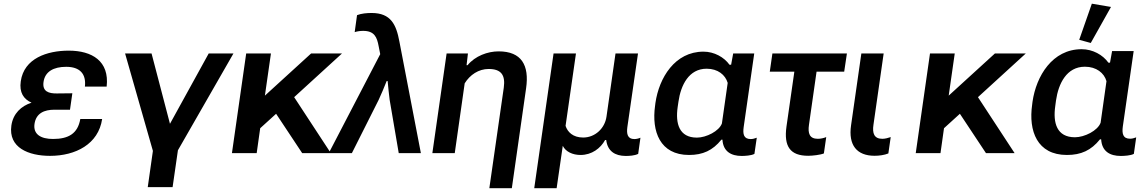

<svg xmlns="http://www.w3.org/2000/svg" viewBox="-20 -828 6194 1038"><path d="M250.5 14.6C388.7 14.6 512.2 -48.8 532.2 -184.6H414.1C400.4 -105.5 350.1 -76.7 266.6 -76.7C201.2 -76.7 158.7 -101.6 166.5 -157.7C174.8 -216.3 219.7 -234.9 274.4 -234.9H358.4L371.1 -323.7L287.1 -322.8C243.7 -322.3 208 -333 215.3 -384.8C223.1 -440.9 269.5 -466.8 337.9 -466.8C412.1 -466.8 446.8 -428.2 439 -359.9H556.6C572.3 -498 477.5 -554.2 351.6 -554.2C234.9 -554.2 109.9 -512.7 92.3 -388.7C83.5 -327.6 107.4 -292.5 150.4 -272.9C94.7 -254.9 50.8 -214.4 41.5 -149.4C24.4 -29.3 134.8 14.6 250.5 14.6Z M913.1 183.6 941.9 -15.6 1242.2 -539.1H1108.4L898.9 -158.7L799.3 -539.1H656.2L806.6 -12.2L778.8 183.6Z M1829.1 -539.1H1662.1L1412.1 -311L1444.8 -539.1H1311L1233.9 0H1367.7L1386.7 -134.8L1472.7 -212.9L1613.8 0H1768.6L1570.3 -302.7Z M1757.3 0H1882.3L2026.9 -287.6C2042 -319.8 2057.1 -356.4 2070.3 -389.6H2075.7C2079.1 -357.4 2082 -320.8 2086.4 -289.1L2135.7 0H2255.4L2139.2 -603.5C2122.1 -695.3 2093.3 -757.8 1988.8 -757.8C1964.4 -757.8 1934.1 -755.4 1910.2 -746.1L1897.5 -654.3C1911.1 -658.7 1927.2 -661.1 1943.4 -661.1C2004.4 -661.1 2018.1 -626.5 2026.9 -579.1L2035.6 -535.2Z M2625.5 189.5H2747.1L2824.2 -350.6C2842.3 -475.6 2799.3 -550.3 2675.8 -550.3C2616.2 -550.3 2548.8 -525.4 2507.8 -475.6H2502.4L2509.8 -539.1H2394.5L2317.4 0H2438.5L2492.2 -377.4C2520.5 -423.3 2567.4 -455.1 2621.6 -455.1C2689.5 -455.1 2712.9 -422.4 2703.6 -354.5Z M2868.2 189.5H2989.3L3022.5 -39.6C3038.1 -7.8 3075.7 9.8 3118.7 9.8C3179.2 9.8 3226.6 -25.9 3251.5 -71.3H3257.3C3264.6 -10.3 3305.2 14.6 3361.8 15.1C3382.3 15.1 3410.2 13.7 3430.2 3.9L3442.4 -83.5C3431.2 -78.6 3419.4 -76.2 3409.2 -76.2C3372.6 -76.2 3366.7 -104 3371.6 -140.6L3429.2 -539.1H3307.6L3258.8 -197.3C3250 -134.3 3197.3 -84.5 3132.8 -84.5C3077.1 -84.5 3048.3 -114.7 3037.6 -147.5L3093.8 -539.1H2972.7Z M3705.1 9.8C3779.8 9.8 3833 -14.6 3879.9 -72.8H3885.7C3889.6 -8.8 3933.1 15.1 3989.7 15.1C4007.3 15.1 4042 13.2 4058.6 3.9L4071.3 -83.5C4060.1 -79.1 4049.3 -76.2 4038.6 -76.2C4000.5 -76.2 3995.1 -103 4000.5 -141.1L4057.6 -539.1H3943.8L3932.6 -478H3923.8C3895 -518.6 3841.3 -548.8 3783.2 -548.8C3628.4 -548.8 3543 -407.2 3523.4 -271.5L3521.5 -256.3C3502 -117.7 3547.9 9.8 3705.1 9.8ZM3747.6 -84C3651.4 -84 3630.9 -160.2 3643.6 -249L3647.9 -278.3C3660.6 -367.7 3704.1 -456.5 3800.3 -456.5C3860.8 -456.5 3901.4 -423.3 3914.1 -379.9L3882.8 -160.6C3867.7 -119.1 3798.3 -84 3747.6 -84Z M4141.6 -440.4H4274.4L4231.9 -144C4216.8 -36.6 4251.5 14.2 4349.6 14.2C4373 14.2 4415.5 9.3 4434.1 1.5L4446.8 -86.9C4432.6 -81.1 4416.5 -77.6 4401.4 -77.6C4356.4 -77.6 4346.7 -106.9 4353.5 -153.3L4394.5 -440.4H4543.9L4558.6 -539.1H4155.8Z M4708.5 14.2C4732.9 14.2 4761.7 10.3 4782.7 1.5L4795.4 -86.9C4780.3 -82 4765.6 -77.6 4750 -77.6C4705.6 -77.6 4695.3 -107.4 4702.1 -153.3L4757.3 -539.1H4636.7L4581.1 -150.9C4565.4 -43.5 4611.8 14.2 4708.5 14.2Z M5525.9 -539.1H5358.9L5108.9 -311L5141.6 -539.1H5007.8L4930.7 0H5064.5L5083.5 -134.8L5169.4 -212.9L5310.5 0H5465.3L5267.1 -302.7Z M5748 9.8C5824.7 9.8 5878.9 -15.1 5926.8 -74.7H5933.1C5937 -9.3 5981 15.1 6039.1 15.1C6057.6 15.1 6092.8 13.2 6109.9 3.9L6122.6 -85.4C6111.3 -81.1 6100.6 -78.1 6089.4 -78.1C6050.8 -78.1 6044.9 -105.5 6050.3 -144.5L6108.9 -551.8H5992.2L5981 -489.3H5972.2C5942.4 -531.2 5887.7 -562 5827.6 -562C5669.4 -562 5582 -417 5562 -277.8L5560.1 -262.2C5539.6 -120.1 5586.9 9.8 5748 9.8ZM5877 -595.7 5986.3 -790.5 5882.8 -808.1 5814.5 -612.8ZM5791.5 -85.9C5692.9 -85.9 5671.9 -163.6 5685.1 -255.4L5689 -284.7C5702.1 -376.5 5746.6 -467.3 5845.2 -467.3C5907.2 -467.3 5949.2 -433.6 5961.9 -389.2L5930.2 -164.6C5914.6 -121.6 5843.3 -85.9 5791.5 -85.9Z"/></svg>

Font: Winston SemiBold
Style: Italic
Weight: 600
Italic angle: -8.13011°
Designer: Vernon Adams, Kim Jin-seong, David Berlow, Cristiano Sobral
Foundry: The Winston Project Authors
Version: Version 3.004